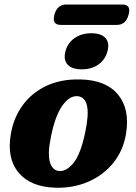

<svg xmlns="http://www.w3.org/2000/svg" viewBox="-20 -842 622 875"><path d="M346.5 -480Q462.5 -477.5 517.5 -411.5Q572.5 -345.5 554.5 -233.5Q542 -156.5 496.8 -100.2Q451.5 -44 383.2 -14.2Q315 15.5 233.5 13.5Q120 10.5 65 -55Q10 -120.5 29.5 -232Q42 -305.5 83.2 -362.2Q124.5 -419 191 -450.5Q257.5 -482 346.5 -480ZM247.5 -63Q281 -58.5 314.2 -98.5Q347.5 -138.5 368.5 -239.5Q385.5 -321 376.5 -360Q367.5 -399 336 -403.5Q298.5 -408 265.2 -362Q232 -316 213 -223Q196.5 -144 206.8 -105.5Q217 -67 247.5 -63ZM352.5 -526Q307.5 -526 287.8 -548Q268 -570 278.5 -609Q288.5 -646.5 320 -668.5Q351.5 -690.5 396.5 -690.5Q441.5 -690.5 460.8 -668.5Q480 -646.5 470 -609Q460 -570.5 428.8 -548.2Q397.5 -526 352.5 -526ZM228 -775Q240.5 -821.5 282.5 -821.5H537.5Q579 -821.5 566 -775Q554 -728.5 512.5 -728.5H257Q215.5 -728.5 228 -775Z"/></svg>

Font: Fraunces 9pt S050
Style: Bold Italic
Weight: 700
Italic angle: -16°
Version: Version 1.000; ttfautohint (v1.8.3)